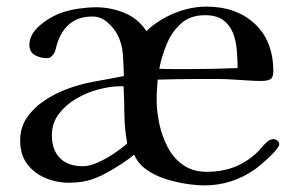

<svg xmlns="http://www.w3.org/2000/svg" viewBox="-20 -560 909 581"><path d="M365 -126Q357 -169 356.5 -212.5Q356 -256 354 -299H345Q314 -299 278 -289.5Q242 -280 210 -261Q178 -242 157.5 -214.5Q137 -187 137 -151Q137 -106 161.5 -81.5Q186 -57 231 -57Q251 -57 276.5 -68.5Q302 -80 326.5 -96.5Q351 -113 365 -126ZM699 -354Q699 -381 696.5 -409.5Q694 -438 684.5 -461.5Q675 -485 655 -499.5Q635 -514 600 -514Q556 -514 528 -489Q500 -464 484.5 -426.5Q469 -389 462 -352Q485 -351 507.5 -351Q530 -351 552 -351Q626 -351 699 -354ZM825 -123Q825 -121 823 -117Q813 -101 790 -80Q767 -59 752 -48Q682 1 599 1Q574 1 542 -4Q510 -9 478 -19.5Q446 -30 421.5 -48Q397 -66 386 -92Q373 -81 352 -67Q331 -53 309 -40.5Q287 -28 271 -22Q252 -14 231 -10.5Q210 -7 189 -7Q151 -7 117 -21.5Q83 -36 62 -64Q41 -92 41 -134Q41 -174 61 -203.5Q81 -233 112 -254Q143 -275 176 -288Q219 -305 264.5 -313Q310 -321 355 -330Q354 -361 352 -393.5Q350 -426 336 -454Q325 -475 305 -492.5Q285 -510 260 -510Q215 -510 188.5 -486Q162 -462 151 -421Q150 -416 148.5 -411Q147 -406 145 -401Q141 -394 135.5 -389Q130 -384 122 -384Q103 -384 86 -393Q69 -402 69 -424Q69 -437 73 -446Q79 -463 95.5 -478.5Q112 -494 132 -505.5Q152 -517 168 -522Q190 -530 219 -534Q248 -538 271 -538Q315 -538 356.5 -521Q398 -504 423 -466Q459 -500 507.5 -520Q556 -540 605 -540Q695 -540 751 -488Q807 -436 807 -344Q807 -325 797.5 -320Q788 -315 771 -315Q751 -315 730.5 -316.5Q710 -318 690 -319Q664 -321 638 -321Q612 -321 586 -321Q554 -321 521.5 -320.5Q489 -320 457 -319Q456 -304 455 -289Q454 -274 454 -259Q454 -224 462 -186Q470 -148 487.5 -114.5Q505 -81 534.5 -60.5Q564 -40 606 -40Q649 -40 685 -53Q721 -66 753 -94Q763 -103 772 -114Q781 -125 791 -133Q799 -139 808 -139Q814 -139 819.5 -134.5Q825 -130 825 -123Z"/></svg>

Font: Kaisei Tokumin Medium
Style: Regular
Weight: 500
Designer: Font-Kai,
Foundry: KAZUO KANAI
Version: Version 5.003